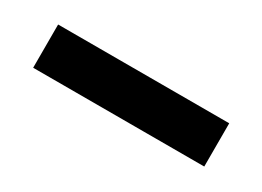

<svg xmlns="http://www.w3.org/2000/svg" viewBox="-20 -543 523 383"><g transform="rotate(30 241.5 -352.0)"><path d="M44.4 -320.8V-402.3H438.5V-320.8ZM44.4 -302.7V-383.3H438.5V-302.7Z"/></g></svg>

Font: Open Sans
Style: Regular
Weight: 600
Width: 3
Foundry: Ascender Corporation
Version: Version 1.000